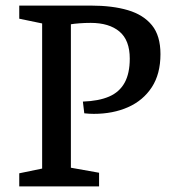

<svg xmlns="http://www.w3.org/2000/svg" viewBox="-20 -668 610 688"><path d="M49 0V-47L131 -64V-584L49 -601V-648H305Q383 -648 438.5 -631.5Q494 -615 524.5 -577.5Q555 -540 555 -474Q555 -403 524 -355.5Q493 -308 439 -284Q385 -260 316 -260Q308 -260 299.5 -260.5Q291 -261 282 -262L277 -304Q334 -306 371 -322Q408 -338 426.5 -371.5Q445 -405 445 -458Q445 -524 408 -555Q371 -586 305 -586Q285 -586 265 -584.5Q245 -583 234 -581V-67L335 -49V0Z"/></svg>

Font: Faustina Medium
Style: Regular
Weight: 500
Designer: Alfonso Garcia
Foundry: http://www.omnibus-type.com
Version: Version 1.200